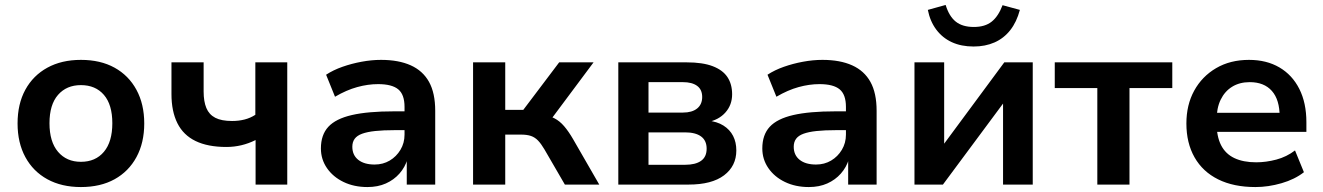

<svg xmlns="http://www.w3.org/2000/svg" viewBox="-20 -746 5349 776"><path d="M307 10Q229 10 171.5 -21.5Q114 -53 82.5 -111Q51 -169 51 -247Q51 -326 82.5 -383.5Q114 -441 171.5 -472.5Q229 -504 307 -504Q386 -504 443 -472.5Q500 -441 531.5 -383Q563 -325 563 -247Q563 -169 531.5 -111Q500 -53 443 -21.5Q386 10 307 10ZM307 -92Q366 -92 400 -132.5Q434 -173 434 -248Q434 -323 400 -362.5Q366 -402 307 -402Q249 -402 214.5 -362.5Q180 -323 180 -248Q180 -173 214.5 -132.5Q249 -92 307 -92Z M1013 0V-180Q985 -166 955.5 -159Q926 -152 895 -152Q820 -152 770.5 -176Q721 -200 697 -248Q673 -296 673 -366V-494H803V-376Q803 -336 814 -309.5Q825 -283 850 -270Q875 -257 918 -257Q945 -257 968.5 -263Q992 -269 1012 -282V-494H1141V0Z M1465 10Q1411 10 1368.5 -10.5Q1326 -31 1301.5 -66.5Q1277 -102 1277 -146Q1277 -201 1307 -233.5Q1337 -266 1402 -281Q1467 -296 1572 -296H1631V-220H1576Q1529 -220 1496.5 -216.5Q1464 -213 1443.5 -205.5Q1423 -198 1413.5 -185Q1404 -172 1404 -153Q1404 -119 1428 -100Q1452 -81 1494 -81Q1528 -81 1555 -97Q1582 -113 1598.5 -140.5Q1615 -168 1615 -202V-314Q1615 -364 1589.5 -385Q1564 -406 1508 -406Q1467 -406 1423.5 -394Q1380 -382 1334 -355L1298 -444Q1327 -463 1364 -476Q1401 -489 1441.5 -496.5Q1482 -504 1520 -504Q1591 -504 1640 -482Q1689 -460 1714 -415Q1739 -370 1739 -298V0H1624V-103H1627Q1617 -70 1594.5 -44.5Q1572 -19 1539.5 -4.5Q1507 10 1465 10Z M1892 0V-494H2022V-302H2095L2240 -494H2379L2194 -246L2172 -282Q2199 -279 2220.5 -268Q2242 -257 2260 -236Q2278 -215 2296 -184L2402 0H2263L2180 -143Q2167 -165 2154.5 -178Q2142 -191 2126 -196.5Q2110 -202 2086 -202H2022V0Z M2479 0V-494H2755Q2820 -494 2860.5 -478.5Q2901 -463 2920 -434.5Q2939 -406 2939 -365Q2939 -322 2912 -291.5Q2885 -261 2838 -252V-259Q2878 -255 2904 -238.5Q2930 -222 2943 -196.5Q2956 -171 2956 -138Q2956 -75 2906.5 -37.5Q2857 0 2763 0ZM2601 -80H2749Q2791 -80 2813.5 -96Q2836 -112 2836 -145Q2836 -178 2813.5 -194.5Q2791 -211 2749 -211H2601ZM2601 -291H2740Q2777 -291 2797.5 -307.5Q2818 -324 2818 -354Q2818 -384 2797.5 -399Q2777 -414 2740 -414H2601Z M3249 10Q3195 10 3152.5 -10.5Q3110 -31 3085.5 -66.5Q3061 -102 3061 -146Q3061 -201 3091 -233.5Q3121 -266 3186 -281Q3251 -296 3356 -296H3415V-220H3360Q3313 -220 3280.5 -216.5Q3248 -213 3227.5 -205.5Q3207 -198 3197.5 -185Q3188 -172 3188 -153Q3188 -119 3212 -100Q3236 -81 3278 -81Q3312 -81 3339 -97Q3366 -113 3382.5 -140.5Q3399 -168 3399 -202V-314Q3399 -364 3373.5 -385Q3348 -406 3292 -406Q3251 -406 3207.5 -394Q3164 -382 3118 -355L3082 -444Q3111 -463 3148 -476Q3185 -489 3225.5 -496.5Q3266 -504 3304 -504Q3375 -504 3424 -482Q3473 -460 3498 -415Q3523 -370 3523 -298V0H3408V-103H3411Q3401 -70 3378.5 -44.5Q3356 -19 3323.5 -4.5Q3291 10 3249 10Z M3676 0V-494H3796V-145H3781L4039 -494H4154V0H4034V-349H4050L3791 0ZM3915 -558Q3865 -558 3827 -575.5Q3789 -593 3764 -626.5Q3739 -660 3730 -706L3802 -726Q3816 -680 3843 -658.5Q3870 -637 3916 -637Q3961 -637 3988 -658.5Q4015 -680 4032 -725L4102 -706Q4089 -657 4063 -624Q4037 -591 3999.5 -574.5Q3962 -558 3915 -558Z M4415 0V-390H4243V-494H4718V-390H4545V0Z M5054 10Q4966 10 4903.5 -21Q4841 -52 4808 -110Q4775 -168 4775 -247Q4775 -322 4806.5 -379.5Q4838 -437 4895 -470.5Q4952 -504 5028 -504Q5099 -504 5151 -473.5Q5203 -443 5231.5 -386.5Q5260 -330 5260 -252V-213H4879V-290H5168L5152 -274Q5152 -343 5120.5 -378.5Q5089 -414 5031 -414Q4990 -414 4960 -395.5Q4930 -377 4913.5 -343Q4897 -309 4897 -260V-250Q4897 -195 4915 -159.5Q4933 -124 4969 -107Q5005 -90 5057 -90Q5097 -90 5138.5 -101Q5180 -112 5214 -138L5250 -50Q5213 -21 5159.5 -5.5Q5106 10 5054 10Z"/></svg>

Font: Nunito Sans 10pt
Style: Bold
Weight: 700
Designer: Vernon Adams
Foundry: Vernon Adams
Version: Version 3.101;gftools[0.9.27]